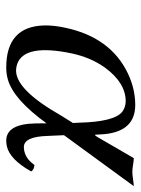

<svg xmlns="http://www.w3.org/2000/svg" viewBox="64 -524 469 638"><g transform="rotate(90 299.0 -204.5)"><path d="M428.7 -182.1 431.2 -127Q433.6 -49.8 467.3 -48.8Q498 -48.8 520.5 -74.7Q524.4 -79.6 527.8 -84Q542.5 -83 549.3 -73.2Q509.3 -2 465.3 7.8Q455.6 9.8 444.8 9.8Q391.6 7.8 389.6 -86.9L389.2 -124Q310.1 -14.6 243.7 4.4Q224.1 9.8 204.1 9.8Q66.9 9.8 64 -117.2Q63.5 -149.4 71.8 -187Q104 -337.9 224.6 -395Q275.9 -418.9 328.1 -418.9Q413.6 -418.9 424.8 -320.8Q426.3 -306.2 426.8 -290Q426.8 -280.3 432.1 -289.6Q433.1 -291 434.1 -292L504.9 -414.1Q511.7 -414.1 527.3 -411.6Q543 -409.2 549.8 -409.2Q557.1 -409.2 575.7 -411.6Q592.3 -414.1 598.1 -414.1ZM388.2 -211.9 387.2 -231.9Q384.3 -349.6 350.6 -376Q335.9 -386.7 316.4 -387.2Q254.9 -387.2 204.6 -318.8Q170.9 -272 157.2 -209Q124 -51.8 191.4 -26.9Q203.1 -22.9 215.8 -22.9Q279.8 -24.9 363.8 -172.9Z"/></g></svg>

Font: Linux Libertine Display Slanted O
Style: Slanted
Weight: 400
Designer: Philipp H. Poll
Foundry: Philipp H. Poll
Version: Version 5.0.9